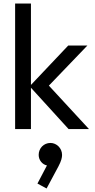

<svg xmlns="http://www.w3.org/2000/svg" viewBox="-20 -734 538 1092"><path d="M66 0H156V-235L370 0H486L258 -247L477 -475H368L156 -251V-714H66ZM245 338 312 213C329 181 333 162 333 147C333 109 302 79 267 79C229 79 200 109 200 147C200 178 222 202 247 207L193 310Z"/></svg>

Font: Outfit
Style: Regular
Weight: 400
Designer: Rodrigo Fuenzalida
Foundry: fragTYPE
Version: Version 1.100;gftools[0.9.27]